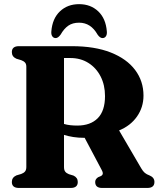

<svg xmlns="http://www.w3.org/2000/svg" viewBox="-20 -928 792 948"><path d="M688.5 -456Q688.5 -398.5 656.5 -352.8Q624.5 -307 568 -284L677 -97.5Q686 -82 695 -74.5Q704 -67 719 -61.5Q742.5 -51.5 742.5 -29.5Q742.5 0 707.5 0H484Q450 0 450 -29.5Q450 -43.5 464.5 -53L476.5 -58Q485.5 -62 487.2 -69Q489 -76 482 -89L398 -247.5H396Q366.5 -247.5 341.5 -251.5Q316.5 -255.5 296 -262V-103.5Q296 -88.5 301.8 -80.8Q307.5 -73 320 -68L343 -61Q364 -51 364 -29.5Q364 0 329 0H73.5Q38.5 0 38.5 -29.5Q38.5 -52 61 -62L84.5 -69Q97 -73.5 103.5 -81.2Q110 -89 110 -103.5V-598.5Q110 -612 103.5 -619.2Q97 -626.5 84.5 -631L61 -638Q38.5 -648 38.5 -670.5Q38.5 -700 73.5 -700H334.5Q448 -700 527 -668.8Q606 -637.5 647.2 -582.5Q688.5 -527.5 688.5 -456ZM296 -641.5V-316Q311 -311.5 327.2 -309.8Q343.5 -308 361.5 -308Q426.5 -308 462.5 -344.2Q498.5 -380.5 498.5 -453.5Q498.5 -508 476.8 -550.5Q455 -593 416.5 -617.2Q378 -641.5 327.5 -641.5ZM370.5 -816Q338.5 -816 317.2 -801.2Q296 -786.5 279.5 -757.5Q267 -740 255 -740Q244 -740 238 -749Q232 -758 233.5 -773Q238.5 -836.5 276 -872Q313.5 -907.5 370.5 -907.5Q427.5 -907.5 465 -872Q502.5 -836.5 507.5 -773Q509 -758 503 -749Q497 -740 486 -740Q473.5 -740 461.5 -757.5Q428.5 -816 370.5 -816Z"/></svg>

Font: Fraunces 72pt S050
Style: Bold
Weight: 700
Version: Version 1.000; ttfautohint (v1.8.3)